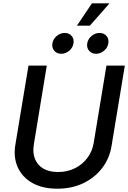

<svg xmlns="http://www.w3.org/2000/svg" viewBox="-20 -1121 769 1152"><path d="M323.7 11.2Q234.9 11.2 174.1 -23.2Q113.3 -57.6 86.4 -117.4Q59.6 -177.2 72.3 -253.4L150.9 -727.5H260.7L183.1 -254.9Q174.8 -205.6 189.7 -168Q204.6 -130.4 239.7 -109.6Q274.9 -88.9 328.1 -88.9Q384.8 -88.9 429.9 -111.6Q475.1 -134.3 504.4 -173.6Q533.7 -212.9 542 -262.7L618.7 -727.5H729L649.4 -246.1Q637.2 -169.9 592.3 -111.8Q547.4 -53.7 478.5 -21.2Q409.7 11.2 323.7 11.2ZM556.2 -798.3Q529.8 -798.3 514.4 -816.7Q499 -835 503.4 -860.8Q507.8 -887.2 529.3 -905.3Q550.8 -923.3 577.1 -923.3Q603.5 -923.3 618.9 -905.3Q634.3 -887.2 629.9 -860.8Q626 -835 604.2 -816.7Q582.5 -798.3 556.2 -798.3ZM347.2 -798.3Q320.8 -798.3 305.4 -816.7Q290 -835 294.4 -860.8Q298.8 -887.2 320.3 -905.3Q341.8 -923.3 368.2 -923.3Q394.5 -923.3 409.9 -905.3Q425.3 -887.2 420.9 -860.8Q417 -835 395.3 -816.7Q373.5 -798.3 347.2 -798.3ZM441.4 -966.8 531.7 -1101.1H637.2L519 -966.8Z"/></svg>

Font: Inter 20pt Medium
Style: Italic
Weight: 500
Italic angle: -9.3988°
Version: Version 4.001;git-66647c0bb